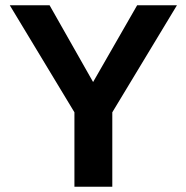

<svg xmlns="http://www.w3.org/2000/svg" viewBox="-20 -708 707 728"><path d="M650.9 -688 405.8 -282.2V0H262.2V-282.2L17.1 -688H168L333 -397L500 -688Z"/></svg>

Font: Libra Sans Modern
Style: Bold
Weight: 700
Foundry: Stefan Peev, Context Ltd
Version: Version 1.000